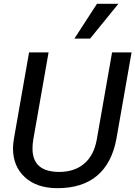

<svg xmlns="http://www.w3.org/2000/svg" viewBox="-20 -974 708 1004"><path d="M48 -198Q48 -220 53 -250L132 -700H234L154 -244Q150 -221 150 -197Q150 -75 290 -75Q369 -75 420 -118Q471 -161 486 -244L566 -700H668L589 -250Q566 -122 488.5 -56Q411 10 280 10Q173 10 110.5 -47Q48 -104 48 -198ZM487 -954H599L451 -772H369Z"/></svg>

Font: Niramit Medium
Style: Italic
Weight: 500
Italic angle: -10°
Designer: Katatrad Aksorn Co.,Ltd.
Foundry: Cadson Demak Co.,Ltd.
Version: Version 1.000; ttfautohint (v1.6)